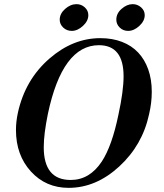

<svg xmlns="http://www.w3.org/2000/svg" viewBox="-20 -890 790 926"><path d="M699 -339Q667 -190 555 -87Q443 16 311 16Q201 16 129 -63Q57 -142 57 -263Q57 -303 66 -345Q101 -506 219 -608Q332 -706 464 -706Q522 -706 568.5 -688Q615 -670 646.5 -636.5Q678 -603 695 -555Q712 -507 712 -447Q712 -394 699 -339ZM551 -336Q576 -451 576 -522Q576 -672 457 -672Q281 -672 211 -341Q201 -292 196 -252Q191 -212 191 -180Q191 -22 321 -22Q412 -22 471 -111Q520 -186 551 -336ZM598 -741Q574 -741 557.5 -757Q541 -773 541 -795Q541 -825 566 -847Q592 -870 620 -870Q643 -870 660.5 -854.5Q678 -839 678 -817Q678 -789 652 -765Q626 -741 598 -741ZM326 -741Q302 -741 285 -757Q268 -773 268 -795Q268 -824 294 -847Q320 -870 349 -870Q372 -870 389 -854.5Q406 -839 406 -817Q406 -789 380 -765Q354 -741 326 -741Z"/></svg>

Font: GFS Didot
Style: Bold Italic
Weight: 700
Italic angle: -12°
Designer: Designed by Takis Katsoulidis and George D. Matthiopoulos.
Foundry: Designed by Takis Katsoulidis and George D. Matthiopoulos.
Version: Version 1.0